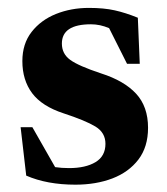

<svg xmlns="http://www.w3.org/2000/svg" viewBox="-20 -466 434 498"><path d="M210.5 -445.5Q249.5 -445.5 277.5 -439.2Q305.5 -433 337.5 -420L342.5 -300.5H309.5L263 -393Q239.5 -403 216 -403Q140.5 -403 140.5 -353Q140.5 -326.5 162 -310.8Q183.5 -295 242.5 -275.5Q302 -256.5 333 -223Q364 -189.5 364 -134.5Q364 -85 339 -52.2Q314 -19.5 271.5 -3.2Q229 13 175.5 13Q102 13 48 -10.5L33.5 -136H64L123 -32.5Q140 -30 159 -30Q202 -30 227.8 -45.5Q253.5 -61 253.5 -93Q253.5 -122 227.5 -137.8Q201.5 -153.5 145 -172Q88.5 -190.5 63.2 -224.5Q38 -258.5 38 -307.5Q38 -352.5 62 -383.2Q86 -414 125.2 -429.8Q164.5 -445.5 210.5 -445.5Z"/></svg>

Font: Newsreader 16pt
Style: Bold
Weight: 700
Designer: Hugues Gentile
Foundry: Production Type
Version: Version 1.003; ttfautohint (v1.8.3)